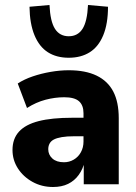

<svg xmlns="http://www.w3.org/2000/svg" viewBox="-20 -737 543 768"><path d="M192 11Q147 11 110 -9.5Q73 -30 51.5 -63.5Q30 -97 30 -137Q30 -182 56 -210.5Q82 -239 134.5 -252.5Q187 -266 269 -266H328V-192H278Q247 -192 227 -188.5Q207 -185 195.5 -179Q184 -173 178.5 -163Q173 -153 173 -140Q173 -118 189.5 -103Q206 -88 236 -88Q257 -88 275 -98.5Q293 -109 303.5 -128Q314 -147 314 -171V-284Q314 -316 296 -332Q278 -348 237 -348Q200 -348 162 -338Q124 -328 88 -305L51 -403Q77 -420 111 -431.5Q145 -443 182.5 -449.5Q220 -456 255 -456Q322 -456 366.5 -434.5Q411 -413 433 -371Q455 -329 455 -264V0H315V-92H319Q312 -61 295 -37.5Q278 -14 252.5 -1.5Q227 11 192 11ZM255 -506Q206 -506 171.5 -528Q137 -550 118 -596Q99 -642 98 -710L178 -717Q181 -651 200 -621.5Q219 -592 255 -592Q291 -592 310 -621.5Q329 -651 332 -717L412 -710Q412 -642 393 -596Q374 -550 339 -528Q304 -506 255 -506Z"/></svg>

Font: Nunito Sans 12pt ExtraLight
Style: Weight 830 Width 84 Optical size 12.0 YTLC 445
Weight: 830
Width: 4
Designer: Vernon Adams
Foundry: Vernon Adams
Version: Version 3.101;gftools[0.9.27]